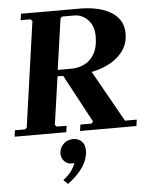

<svg xmlns="http://www.w3.org/2000/svg" viewBox="-65 -721 833 1055"><g transform="rotate(-5 351.5 -193.0)"><path d="M358 0 363 -35H424L434 -45L285 -323H447L609 -35H674L669 0ZM416 -670Q460 -670 502 -662Q544 -654 578.5 -635.5Q613 -617 633.5 -586.5Q654 -556 654 -512Q654 -460 628 -421.5Q602 -383 560.5 -358.5Q519 -334 470 -322Q421 -310 376 -310H261L223 -45L233 -35H287L282 0H-3L2 -35H58L68 -45L150 -625L140 -635H86L91 -670ZM340 -345Q379 -345 413 -361.5Q447 -378 468 -415Q489 -452 489 -511Q489 -568 457 -601.5Q425 -635 381 -635H315L305 -625L265 -345ZM317 41Q344 41 362.5 58.5Q381 76 381 110Q381 138 368.5 167.5Q356 197 330.5 226.5Q305 256 267 284L243 261Q276 235 291 213Q306 191 312 172Q308 173 305 173.5Q302 174 297 174Q272 174 256 156.5Q240 139 240 114Q240 86 261 63.5Q282 41 317 41Z"/></g></svg>

Font: Brygada 1918
Style: Bold Italic
Weight: 700
Italic angle: -8°
Designer: Mateusz Machalski | Borys Kosmynka | Przemek Hoffer
Foundry: NIEPODLEGLA 2018
Version: Version 3.006